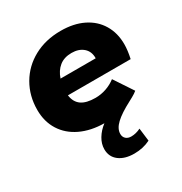

<svg xmlns="http://www.w3.org/2000/svg" viewBox="-181 -685 1001 1055"><g transform="rotate(-30 319.0 -157.5)"><path d="M609 -224H211Q217 -179 247.5 -157.5Q278 -136 336 -136Q371 -136 404.5 -147.5Q438 -159 465 -180L544 -61Q531 -50 511 -39Q491 -28 487 -26Q420 9 387 40Q354 71 354 104Q354 123 366.5 134.5Q379 146 400 146Q430 146 460 131L470 213Q424 236 368 236Q308 236 272 208.5Q236 181 236 133Q236 99 255.5 66.5Q275 34 308 9Q223 8 159 -22.5Q95 -53 60 -108.5Q25 -164 25 -238Q25 -327 66.5 -398.5Q108 -470 182.5 -510.5Q257 -551 353 -551Q435 -551 495 -521.5Q555 -492 587.5 -438Q620 -384 620 -313Q620 -274 609 -224ZM222 -324H445Q446 -367 418 -391.5Q390 -416 344 -416Q297 -416 266.5 -391.5Q236 -367 222 -324Z"/></g></svg>

Font: Idrija
Style: Italic
Weight: 800
Italic angle: -11.3°
Designer: Julieta Ulanovsky
Foundry: Julieta Ulanovsky
Version: Version 7.200